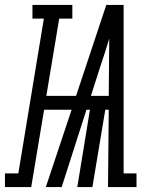

<svg xmlns="http://www.w3.org/2000/svg" viewBox="-86 -755 606 775"><path d="M-66 0V-55H-12L91 -680H45V-735H206V-680H153L101 -368H221L343 -735H413V-55H465V0H350L353 -312H339L287 0H226L277 -312H263L163 0H99L203 -312H92L40 0ZM281 -368H353L354 -490Q354 -517 354.5 -544.5Q355 -572 355 -599Q347 -572 338 -544.5Q329 -517 320 -490Z"/></svg>

Font: Iosevka Slab Light
Style: Italic
Weight: 300
Italic angle: -9°
Monospace: yes
Designer: Belleve Invis
Foundry: Belleve Invis
Version: Version 11.1.1; ttfautohint (v1.8.3)